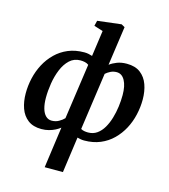

<svg xmlns="http://www.w3.org/2000/svg" viewBox="-149 -933 1143 1302"><g transform="rotate(15 423.0 -281.5)"><path d="M288 254 328 -34.5Q314 -23 294.5 -13Q275 -3 251 3.5Q227 10 198.5 10Q140 10 103.5 -18Q67 -46 50.5 -93Q34 -140 34 -197.5Q34 -251 46.2 -304.2Q58.5 -357.5 83.5 -404.8Q108.5 -452 146.2 -489Q184 -526 234 -547Q284 -568 347.5 -568Q363 -568 377 -565Q391 -562 403 -558L428.5 -739.5L365.5 -759.5L374.5 -797L541.5 -817L565.5 -803.5L526.5 -529Q547.5 -545 577.2 -556.5Q607 -568 645.5 -568Q705 -568 741.5 -540Q778 -512 794.8 -465Q811.5 -418 811.5 -360.5Q811.5 -307 799.2 -253.5Q787 -200 762 -153Q737 -106 699.5 -69Q662 -32 611.8 -11Q561.5 10 499 10Q486.5 10 474.2 7.8Q462 5.5 451 2.5L416 254ZM338 -103.5 393.5 -493Q381.5 -502 366.8 -505.2Q352 -508.5 335.5 -508.5Q291 -508.5 260 -479.5Q229 -450.5 210 -404.2Q191 -358 182.5 -305Q174 -252 174 -203.5Q174 -160.5 183 -128.8Q192 -97 209.5 -80Q227 -63 251 -63Q279 -63 301.5 -75.8Q324 -88.5 338 -103.5ZM517 -462.5 460 -60.5Q471.5 -54 484 -51.8Q496.5 -49.5 510.5 -49.5Q546.5 -49.5 573.2 -68.5Q600 -87.5 618.8 -119.8Q637.5 -152 649.2 -191.8Q661 -231.5 666.5 -273.8Q672 -316 672 -354.5Q672 -419.5 651.2 -457.2Q630.5 -495 593.5 -495Q570 -495 550.2 -485Q530.5 -475 517 -462.5Z"/></g></svg>

Font: Merriweather
Style: Bold Italic
Weight: 700
Italic angle: -7.8°
Version: Version 2.101